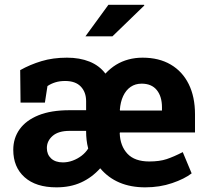

<svg xmlns="http://www.w3.org/2000/svg" viewBox="-20 -782 880 812"><path d="M218.8 10.3Q131.8 10.3 84 -32.5Q36.1 -75.2 36.1 -148.4Q36.1 -197.8 63.2 -235.6Q90.3 -273.4 143.3 -294.7Q196.3 -315.9 273.9 -315.9H344.2V-354Q344.2 -392.1 321.8 -415.8Q299.3 -439.5 255.4 -439.5Q232.4 -439.5 214.1 -433.8Q195.8 -428.2 180.7 -418L169.9 -348.1H66.9L65.4 -485.4Q106.9 -508.8 155.3 -523.4Q203.6 -538.1 263.2 -538.1Q316.9 -538.1 358.4 -521.5Q399.9 -504.9 425.8 -470.7Q446.8 -493.2 470.9 -508.1Q495.1 -522.9 523.4 -530.5Q551.8 -538.1 583 -538.1Q652.3 -538.1 701.9 -509Q751.5 -480 778.1 -426.3Q804.7 -372.6 804.7 -298.8V-221.7H487.3L486.3 -218.8Q488.3 -164.6 519 -131.8Q549.8 -99.1 611.3 -99.1Q654.8 -99.1 684.8 -109.1Q714.8 -119.1 752.9 -138.7L790.5 -48.8Q760.3 -25.4 708 -7.6Q655.8 10.3 594.2 10.3Q471.7 10.3 403.8 -70.3Q368.7 -31.2 323.2 -10.5Q277.8 10.3 218.8 10.3ZM246.1 -95.2Q267.1 -95.2 287.6 -102.8Q308.1 -110.4 325.2 -123.5Q342.3 -136.7 353 -153.8Q348.1 -172.9 346.2 -190.4Q344.2 -208 344.2 -225.1V-228.5H273.9Q227.1 -228.5 202.6 -207.3Q178.2 -186 178.2 -155.8Q178.2 -128.9 196 -112.1Q213.9 -95.2 246.1 -95.2ZM487.8 -314.5H665V-328.1Q665 -374 643.1 -401.1Q621.1 -428.2 579.1 -428.2Q552.2 -428.2 532.5 -414.6Q512.7 -400.9 501 -376Q489.3 -351.1 486.8 -316.9ZM341.3 -628.4 438.5 -761.7H589.4L590.3 -758.8L455.6 -628.4H345.2Z"/></svg>

Font: Roboto Slab LO
Style: Bold
Weight: 700
Designer: Google
Version: Version 2.000